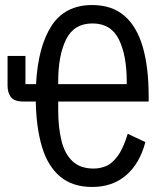

<svg xmlns="http://www.w3.org/2000/svg" viewBox="-20 -730 640 762"><path d="M346 -710Q424 -710 473.5 -667.5Q523 -625 546.5 -544Q570 -463 570 -349V-327H211V-294Q211 -224 224 -171.5Q237 -119 268 -90Q299 -61 352 -61Q376 -61 400 -70.5Q424 -80 446.5 -110Q469 -140 487 -199L557 -166Q534 -80 480 -34Q426 12 346 12Q268 12 219 -29Q170 -70 147 -146Q124 -222 122 -327H73Q36 -327 23 -345Q10 -363 10 -390V-508H81V-396H123Q131 -545 184.5 -627.5Q238 -710 346 -710ZM347 -637Q274 -637 242.5 -574Q211 -511 211 -406V-396H483V-406Q483 -511 451.5 -574Q420 -637 347 -637Z"/></svg>

Font: Lilex
Style: Regular
Weight: 400
Monospace: yes
Designer: Mike Abbink, Paul van der Laan, Pieter van Rosmalen, Mikhael Khrustik
Foundry: Mikhael Khrustik
Version: Version 2.510